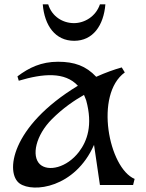

<svg xmlns="http://www.w3.org/2000/svg" viewBox="-20 -848 667 880"><path d="M60 -498 66 -478C177 -511 277 -520 337 -455C27 -267 4 -54 70 -7C132 37 324 13 411 -184L438 0H590L597 -28C478 -78 412 -415 552 -516L538 -539C505 -530 463 -515 421 -496C374 -546 321 -565 246 -565C169 -565 113 -538 60 -498ZM201 -828H176C184 -731 233 -661 320 -661C406 -661 455 -731 463 -828H438C419 -772 367 -742 319 -742C268 -742 218 -772 201 -828ZM163 -95C123 -133 144 -228 218 -302C269 -353 321 -388 365 -413C368 -405 372 -397 375 -388C406 -275 380 -202 342 -152C286 -79 201 -60 163 -95Z"/></svg>

Font: Basteleur Moonlight
Style: Regular
Weight: 300
Designer: Keussel
Foundry: Keussel Studio
Version: Version 1.300;Glyphs 3.2 (3192)